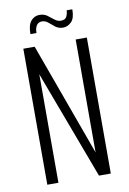

<svg xmlns="http://www.w3.org/2000/svg" viewBox="-86 -810 578 862"><g transform="rotate(-10 203.0 -378.5)"><path d="M58.5 0V-620H110.2L294.5 -112.5L296.1 -107.2L297.1 -105.7V-620H348V0H294.1L111.7 -487.6L109.4 -494.6H109.2V0ZM101.2 -679.2Q101.2 -719.8 116.7 -738.4Q132.3 -757 155.7 -757Q176.8 -757 191.1 -746.4Q205.4 -735.8 218.6 -725.2Q231.8 -714.5 246.8 -714.5Q267 -714.5 273.4 -728.3Q279.8 -742.2 279.8 -756.2H305.8Q305.8 -715.2 288.9 -698.8Q272 -682.3 251.5 -682.3Q230.9 -682.3 216.5 -693.5Q202 -704.7 189.7 -715.5Q177.3 -726.3 161.4 -726.3Q145.5 -726.3 137.1 -713.6Q128.8 -700.8 128.8 -679.2Z"/></g></svg>

Font: Smooch Sans Thin
Style: Regular
Weight: 100
Designer: Robert E. Leuschke
Foundry: Robert E. Leuschke
Version: Version 1.010